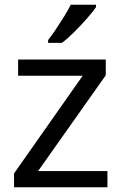

<svg xmlns="http://www.w3.org/2000/svg" viewBox="-20 -786 510 806"><path d="M431 0H39V-58L327 -468H56V-536H424V-470L140 -68H431ZM383 -756Q371 -738 346 -709.5Q321 -681 292.5 -652.5Q264 -624 240 -606H182V-618Q197 -637 214.5 -663Q232 -689 249 -716.5Q266 -744 277 -766H383Z"/></svg>

Font: Noto Sans Saurashtra
Style: Regular
Weight: 400
Designer: Monotype Design Team
Foundry: Monotype Imaging Inc.
Version: Version 2.001; ttfautohint (v1.8.4.7-5d5b)